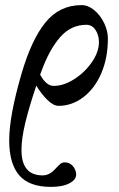

<svg xmlns="http://www.w3.org/2000/svg" viewBox="-20 -441 466 751"><path d="M122 -106Q94 -23 79 39Q64 101 64 146Q64 245 147 245Q173 245 195 221Q208 207 215.5 200.5Q223 194 233 194Q252 194 264.5 208Q277 222 278 241Q278 262 251.5 276Q225 290 179 290Q94 290 55 244.5Q16 199 16 108Q16 13 64 -152Q103 -286 158 -353.5Q213 -421 299 -421Q325 -421 349 -401Q373 -381 387.5 -350.5Q402 -320 402 -291Q402 -214 376 -154Q350 -94 305.5 -60.5Q261 -27 209 -27Q189 -27 165.5 -50Q142 -73 122 -106ZM143 -165 137 -149Q161 -105 190 -105Q229 -105 270.5 -131.5Q312 -158 339.5 -198Q367 -238 367 -276Q367 -304 353.5 -324Q340 -344 318 -344Q258 -344 216 -296.5Q174 -249 143 -165Z"/></svg>

Font: EB Garamond Medium
Style: Italic
Weight: 500
Italic angle: -17.2°
Designer: Georg Duffner and Octavio Pardo
Foundry: Georg Duffner
Version: Version 1.000